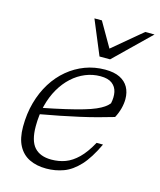

<svg xmlns="http://www.w3.org/2000/svg" viewBox="-110 -795 735 884"><g transform="rotate(15 258.0 -353.0)"><path d="M326.5 -465.5Q289.5 -465.5 255.2 -451.5Q221 -437.5 192.2 -411.2Q163.5 -385 142.2 -348.2Q121 -311.5 109.2 -265.5Q97.5 -219.5 97.5 -166.5Q97.5 -97 125 -66.5Q152.5 -36 206 -36Q242 -36 272.8 -47.5Q303.5 -59 332 -86.8Q360.5 -114.5 388 -164.5H418.5Q386 -95 350.8 -57Q315.5 -19 276.5 -4.5Q237.5 10 194 10Q147.5 10 113.2 -6.8Q79 -23.5 60.2 -58.8Q41.5 -94 41.5 -149Q41.5 -211 56.5 -264.8Q71.5 -318.5 98.5 -361.8Q125.5 -405 162.8 -436Q200 -467 244.8 -483.8Q289.5 -500.5 339.5 -500.5Q382.5 -500.5 409.8 -487Q437 -473.5 450.5 -449.5Q464 -425.5 464 -393Q464 -371.5 457.8 -347.8Q451.5 -324 439.5 -301.5Q402.5 -290.5 363 -280Q323.5 -269.5 281 -260Q238.5 -250.5 192 -241.2Q145.5 -232 95 -223L96 -253.5Q162.5 -266.5 210.8 -277.8Q259 -289 292.2 -298.8Q325.5 -308.5 347.2 -318Q369 -327.5 382.5 -337Q396 -346.5 405 -357.5Q411.5 -387.5 406.5 -411.8Q401.5 -436 382.2 -450.8Q363 -465.5 326.5 -465.5ZM516.5 -715.5 348.5 -552H298L230 -715.5H265.5L338.5 -589H321L472 -715.5Z"/></g></svg>

Font: Newsreader 9pt Light
Style: Italic
Weight: 300
Italic angle: -17°
Designer: Hugues Gentile
Foundry: Production Type
Version: Version 1.003